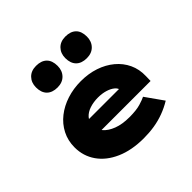

<svg xmlns="http://www.w3.org/2000/svg" viewBox="-197 -1035 1256 1256"><g transform="rotate(-45 431.0 -407.0)"><path d="M457 10Q346 10 264 -26Q182 -62 138 -125Q94 -188 94 -268Q94 -331 120.5 -382.5Q147 -434 193.5 -470.5Q240 -507 300.5 -526.5Q361 -546 429 -546Q500 -546 559.5 -526Q619 -506 663.5 -469Q708 -432 732 -381Q756 -330 754 -268L753 -224H222L199 -333H592L573 -301V-319Q571 -340 552 -356Q533 -372 502 -381.5Q471 -391 433 -391Q392 -391 356.5 -379.5Q321 -368 300 -344Q279 -320 279 -284Q279 -248 303.5 -219Q328 -190 375 -172Q422 -154 488 -154Q552 -154 590 -165.5Q628 -177 645 -186L732 -63Q691 -38 646.5 -21.5Q602 -5 555 2.5Q508 10 457 10ZM564 -624Q516 -624 490 -650Q464 -676 464 -724Q464 -768 491 -796Q518 -824 564 -824Q612 -824 638 -798.5Q664 -773 664 -724Q664 -680 637 -652Q610 -624 564 -624ZM293 -624Q245 -624 219 -650Q193 -676 193 -724Q193 -768 220 -796Q247 -824 293 -824Q341 -824 367 -798.5Q393 -773 393 -724Q393 -680 366 -652Q339 -624 293 -624Z"/></g></svg>

Font: Lexend Tera Black
Style: Regular
Weight: 900
Version: Version 1.007